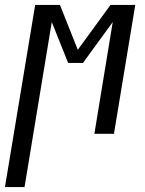

<svg xmlns="http://www.w3.org/2000/svg" viewBox="-64 -540 584 775"><path d="M-44 215 78 -520H178L250 -339L382 -520H482L396 0H317L391 -451L271 -286H211L145 -451L35 215Z"/></svg>

Font: Iosevka Term Oblique
Style: Regular
Weight: 400
Italic angle: -9°
Monospace: yes
Designer: Belleve Invis
Foundry: Belleve Invis
Version: Version 31.4.0